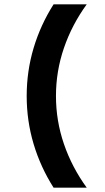

<svg xmlns="http://www.w3.org/2000/svg" viewBox="-20 -807 488 892"><path d="M229 65H383Q314 -30 277 -138Q240 -246 240 -361Q240 -476 277 -584Q314 -692 383 -787H229Q168 -691 136 -583.5Q104 -476 104 -361Q104 -246 136 -138.5Q168 -31 229 65Z"/></svg>

Font: SUIT Heavy
Style: Regular
Weight: 900
Designer: Sunn Youn; Korean Glyphs from Source Han Sans (Sandoll Communications; Soo-young Jang, Joo-yeon Kang)
Foundry: Sunn
Version: Version 1.006